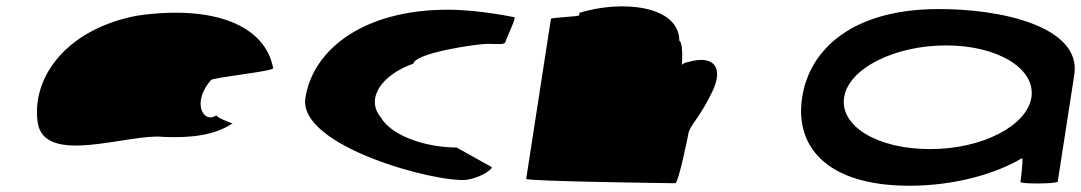

<svg xmlns="http://www.w3.org/2000/svg" viewBox="-20 -585 3451 613"><path d="M100 -196C119 -52 392 -160 500 -148C585 -144 665 -152 722 -191C714 -193 668 -212 671 -217C630 -188 590 -257 654 -330C676 -340 860 -358 852 -368C826 -506 659 -570 418 -535C195 -493 81 -341 100 -196ZM671 -217C671 -217 671 -218 671 -218C671 -218 671 -217 671 -217ZM723 -192 722 -191C724 -191 724 -191 723 -190Z M955 -272C931 -118 1374 0 1471 -11C1530 -22 1557 -52 1549 -52L1438 -114C1342 -114 1231 -150 1196 -210C1146 -270 1198 -346 1300 -382C1305 -416 1503 -445 1536 -445C1570 -445 1592 -441 1594 -452C1596 -462 1630 -530 1622 -530C1622 -530 1510 -554 1410 -554C1142 -554 979 -428 955 -272Z M1660 -14C1659 -6 2126 0 2136 0C2146 0 2177 -152 2178 -159C2182 -184 2214 -209 2253 -290C2293 -371 2258 -412 2174 -386C2168 -386 2163 -383 2157 -378C2160 -416 2157 -454 2149 -454C2149 -568 1965 -586 1830 -544L1829 -536C1827 -532 1740 -529 1739 -525Z M2541 -274C2517 -118 2618 8 2884 8C3023 8 3156 -28 3243 -80C3248 -76 3238 -4 3238 -4C3237 3 3356 2 3357 -5L3410 -347C3433 -500 3176 -558 2970 -556C2704 -554 2565 -430 2541 -274ZM2675 -274C2689 -366 2835 -440 3001 -440C3165 -440 3287 -366 3273 -274C3259 -184 3117 -109 2950 -109C2778 -109 2661 -184 2675 -274Z"/></svg>

Font: Ampere
Style: SCUltExtIta
Weight: 400
Version: Version 1